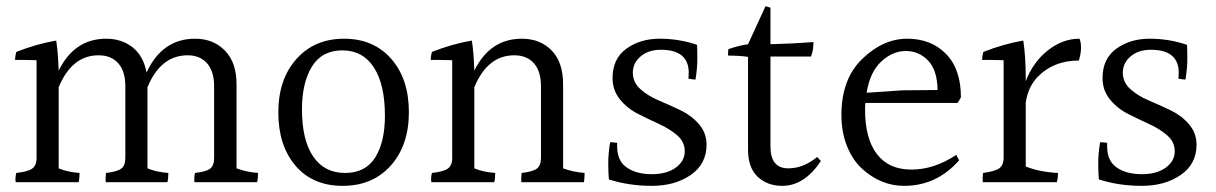

<svg xmlns="http://www.w3.org/2000/svg" viewBox="-20 -642 3958 625"><path d="M750 -367V-94Q781 -82 820 -79Q820 -61 817 -49H613Q611 -64 615 -79Q651 -83 664 -93Q677 -103 677 -128V-361Q677 -410 654 -436Q631 -462 591 -462Q503 -462 460 -358V-94Q488 -82 528 -79Q528 -61 525 -49H324Q323 -61 325 -79Q361 -83 374.5 -93Q388 -103 388 -128V-361Q388 -410 365 -436Q342 -462 301 -462Q214 -462 171 -358V-94Q199 -82 239 -79Q239 -61 236 -49H31Q29 -64 33 -79Q70 -83 84.5 -93Q99 -103 99 -128V-446Q70 -447 54 -447Q38 -447 29 -447Q29 -459 33 -473Q99 -499 163 -510Q169 -472 171 -412Q222 -516 326 -516Q376 -516 411.5 -488Q447 -460 457 -406Q508 -516 615 -516Q674 -516 712 -477.5Q750 -439 750 -367Z M1233 -265Q1233 -367 1197 -422.5Q1161 -478 1094.5 -478Q1028 -478 995.5 -425.5Q963 -373 963 -286Q963 -186 999.5 -132.5Q1036 -79 1103 -79Q1170 -79 1201.5 -129.5Q1233 -180 1233 -265ZM1100 -516Q1196 -516 1253.5 -450.5Q1311 -385 1311 -277Q1311 -169 1252 -103Q1193 -37 1095.5 -37Q998 -37 942 -102.5Q886 -168 886 -276Q886 -384 945 -450Q1004 -516 1100 -516Z M1813 -367V-94Q1845 -82 1883 -79Q1883 -65 1881 -49H1677Q1676 -61 1678 -79Q1714 -83 1727.5 -93Q1741 -103 1741 -128V-361Q1741 -410 1718 -436Q1695 -462 1654 -462Q1567 -462 1524 -358V-94Q1552 -82 1592 -79Q1592 -61 1589 -49H1384Q1382 -64 1386 -79Q1423 -83 1437.5 -93Q1452 -103 1452 -128V-446Q1423 -447 1407 -447Q1391 -447 1382 -447Q1382 -459 1386 -473Q1452 -499 1516 -510Q1522 -472 1524 -412Q1575 -516 1679 -516Q1738 -516 1775.5 -478Q1813 -440 1813 -367Z M1974 -388Q1974 -451 2019 -483.5Q2064 -516 2127.5 -516Q2191 -516 2249 -496Q2250 -479 2250 -450Q2250 -421 2244 -383Q2236 -383 2221 -386Q2222 -396 2222 -405Q2222 -480 2131 -480Q2091 -480 2065.5 -458.5Q2040 -437 2040 -405.5Q2040 -374 2064.5 -352Q2089 -330 2124.5 -315Q2160 -300 2195.5 -283Q2231 -266 2255.5 -237.5Q2280 -209 2280 -171Q2280 -108 2228.5 -72.5Q2177 -37 2102 -37Q2027 -37 1962 -58Q1960 -81 1960 -111.5Q1960 -142 1966 -179Q1975 -179 1989 -177Q1989 -171 1989 -165Q1989 -118 2020.5 -96.5Q2052 -75 2101.5 -75Q2151 -75 2180 -96.5Q2209 -118 2209 -149Q2209 -180 2185 -201Q2161 -222 2126 -238Q2091 -254 2056.5 -271.5Q2022 -289 1998 -318.5Q1974 -348 1974 -388Z M2526 -37Q2478 -37 2446.5 -66.5Q2415 -96 2415 -155V-457Q2387 -461 2350 -461Q2350 -464 2350 -469.5Q2350 -475 2351 -482Q2386 -494 2415 -498L2472 -622L2488 -617V-498Q2564 -500 2628 -505Q2628 -478 2620 -458H2488V-165Q2488 -94 2546 -94Q2595 -94 2640 -131L2652 -118Q2599 -37 2526 -37Z M2801 -340 2917 -348 3032 -349Q3031 -414 3001 -445Q2971 -476 2928.5 -476Q2886 -476 2849 -442Q2812 -408 2801 -340ZM2796 -284Q2796 -191 2834.5 -140.5Q2873 -90 2947 -90Q3021 -90 3093 -138L3102 -120Q3029 -37 2923 -37Q2848 -37 2787 -92Q2756 -120 2737.5 -165.5Q2719 -211 2719 -268Q2719 -385 2787 -450.5Q2855 -516 2933 -516Q3011 -516 3059.5 -466.5Q3108 -417 3108 -325Q3102 -314 3097 -307H2797Q2796 -300 2796 -284Z M3319 -385V-378Q3343 -440 3391 -478Q3439 -516 3494 -516Q3499 -504 3499 -486.5Q3499 -469 3492 -445Q3409 -445 3356 -390Q3326 -357 3319 -308V-100Q3364 -82 3424 -79Q3424 -60 3420 -49H3179Q3178 -61 3180 -79Q3218 -84 3232.5 -94Q3247 -104 3247 -129V-446Q3218 -447 3202 -447Q3186 -447 3177 -447Q3177 -459 3181 -473Q3247 -499 3311 -510Q3319 -459 3319 -385Z M3569 -388Q3569 -451 3614 -483.5Q3659 -516 3722.5 -516Q3786 -516 3844 -496Q3845 -479 3845 -450Q3845 -421 3839 -383Q3831 -383 3816 -386Q3817 -396 3817 -405Q3817 -480 3726 -480Q3686 -480 3660.5 -458.5Q3635 -437 3635 -405.5Q3635 -374 3659.5 -352Q3684 -330 3719.5 -315Q3755 -300 3790.5 -283Q3826 -266 3850.5 -237.5Q3875 -209 3875 -171Q3875 -108 3823.5 -72.5Q3772 -37 3697 -37Q3622 -37 3557 -58Q3555 -81 3555 -111.5Q3555 -142 3561 -179Q3570 -179 3584 -177Q3584 -171 3584 -165Q3584 -118 3615.5 -96.5Q3647 -75 3696.5 -75Q3746 -75 3775 -96.5Q3804 -118 3804 -149Q3804 -180 3780 -201Q3756 -222 3721 -238Q3686 -254 3651.5 -271.5Q3617 -289 3593 -318.5Q3569 -348 3569 -388Z"/></svg>

Font: Halant
Style: Regular
Weight: 400
Designer: Hitesh Malaviya (Devanagari), Satya Rajpurohit (Latin)
Foundry: Indian Type Foundry
Version: Version 1.100;PS 1.0;hotconv 1.0.78;makeotf.lib2.5.61930; tt